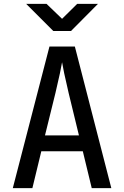

<svg xmlns="http://www.w3.org/2000/svg" viewBox="-20 -970 640 990"><path d="M255 -810H346L485 -950H378L300 -873L220 -950H115ZM46 0H147L193 -190H407L453 0H554L366 -730H235ZM212 -272 266 -491C285 -570 297 -629 300 -649C303 -629 315 -570 334 -490L387 -272Z"/></svg>

Font: JetBrains Mono Medium
Style: Regular
Weight: 436
Monospace: yes
Designer: Philipp Nurullin, Konstantin Bulenkov
Foundry: JetBrains
Version: Version 2.305